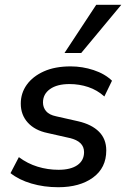

<svg xmlns="http://www.w3.org/2000/svg" viewBox="-20 -775 528 804"><path d="M224 9Q164 9 111.5 -6.5Q59 -22 24 -50L59 -117Q95 -90 137.5 -77Q180 -64 225 -64Q276 -64 304 -83.5Q332 -103 332 -138Q332 -183 272 -197L179 -218Q126 -229 96.5 -261.5Q67 -294 67 -341Q67 -385 92 -420Q117 -455 163.5 -476Q210 -497 276 -497Q325 -497 372 -481.5Q419 -466 449 -437L417 -371Q387 -398 349.5 -410.5Q312 -423 271 -423Q219 -423 189.5 -402Q160 -381 160 -346Q160 -325 173 -309.5Q186 -294 215 -288L308 -267Q364 -254 394.5 -223.5Q425 -193 425 -145Q425 -72 369.5 -31.5Q314 9 224 9ZM250 -553 383 -755H488L320 -553Z"/></svg>

Font: Nunito Sans SemiBold
Style: Italic
Weight: 600
Italic angle: -9°
Designer: Vernon Adams
Foundry: Vernon Adams
Version: Version 3.006; ttfautohint (v1.8.3)